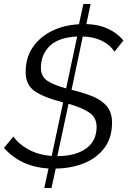

<svg xmlns="http://www.w3.org/2000/svg" viewBox="-25 -835 639 958"><path d="M546 -577Q527 -609 486 -630Q445 -651 388 -653L332 -387L339 -385Q398 -371 442 -352Q486 -333 510 -302.5Q534 -272 534 -223Q534 -148 496.5 -97.5Q459 -47 395.5 -21Q332 5 253 6L232 103H196L217 6Q78 -3 -5 -97L42 -154Q67 -117 116.5 -89.5Q166 -62 233 -57L290 -324L283 -326Q197 -348 150 -379Q103 -410 103 -475Q103 -547 138.5 -599Q174 -651 234 -680.5Q294 -710 369 -714L391 -815H427L406 -715Q468 -713 514 -691.5Q560 -670 591 -633ZM179 -497Q179 -454 210.5 -432.5Q242 -411 305 -394L360 -653Q265 -648 222 -604.5Q179 -561 179 -497ZM457 -202Q457 -248 421 -273Q385 -298 317 -317L261 -56Q352 -56 404.5 -94Q457 -132 457 -202Z"/></svg>

Font: Raleway
Style: Italic
Weight: 400
Italic angle: -12°
Designer: Matt McInerney, Pablo Impallari, Rodrigo Fuenzalida
Foundry: Matt McInerney, Pablo Impallari, Rodrigo Fuenzalida
Version: Version 4.026